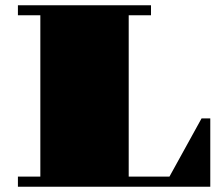

<svg xmlns="http://www.w3.org/2000/svg" viewBox="-20 -712 848 732"><path d="M48.3 -38.6H133.8V-653.8H48.3V-691.9H555.7V-653.8H470.7V-38.6H626L748.5 -260.7H781.7V0H48.3Z"/></svg>

Font: GravitasOne
Style: Regular
Weight: 400
Designer: Riccardo De Franceschi
Foundry: Sorkin Type Co.
Version: Version 1.001